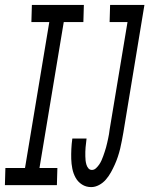

<svg xmlns="http://www.w3.org/2000/svg" viewBox="-57 -755 609 783"><path d="M-37 0 -35 -70H45L144 -665H71L73 -735H285L283 -665H203L104 -70H177L175 0ZM315 8Q294 8 277.5 -2.5Q261 -13 251.5 -30Q242 -47 238 -67Q234 -87 233.5 -107Q233 -127 234 -148Q235 -169 238 -190H296Q295 -181 294 -172Q293 -163 292 -154Q291 -145 291 -136Q291 -127 291 -118Q291 -109 292 -100.5Q293 -92 295.5 -83.5Q298 -75 303.5 -68.5Q309 -62 318 -62Q327 -62 334.5 -69Q342 -76 347.5 -84Q353 -92 357 -101Q361 -110 364 -118.5Q367 -127 370 -136Q373 -145 375.5 -154Q378 -163 380 -172Q382 -181 384 -190Q386 -199 387.5 -208Q389 -217 390 -226L463 -665H390L392 -735H532L446 -214Q443 -198 440 -181.5Q437 -165 433 -148.5Q429 -132 423.5 -115.5Q418 -99 411 -83.5Q404 -68 395.5 -52.5Q387 -37 375 -23Q363 -9 347 -0.5Q331 8 315 8Z"/></svg>

Font: Iosevka Curly
Style: Italic
Weight: 400
Italic angle: -9°
Monospace: yes
Designer: Belleve Invis
Foundry: Belleve Invis
Version: Version 22.1.2; ttfautohint (v1.8.4)